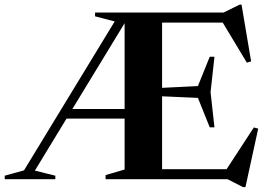

<svg xmlns="http://www.w3.org/2000/svg" viewBox="-41 -758 1132 812"><path d="M230.5 -256.5V-297H528.5V-256.5ZM467 -705H498.5V-680.5L106.5 -36.5L193 -15V0H-21V-15L60.5 -37.5ZM361 -689V-705H476.5L453 -665ZM866 -518 849.5 -368 866 -219.5H846L796 -344L582.5 -353.5V-383.5L796 -394L846 -518ZM1021 -498.5 1003 -493 889.5 -681.5 960 -662.5H552.5V-705H904.5L972.5 -738.5H980.5ZM906 -25 1032.5 -219 1051 -214 997 33.5H987L921.5 0H552.5V-42.5H971ZM405.5 0V-17.5L486 -41V-705H644.5V0Z"/></svg>

Font: Newsreader 60pt SemiBold
Style: Regular
Weight: 600
Designer: Hugues Gentile
Foundry: Production Type
Version: Version 1.003